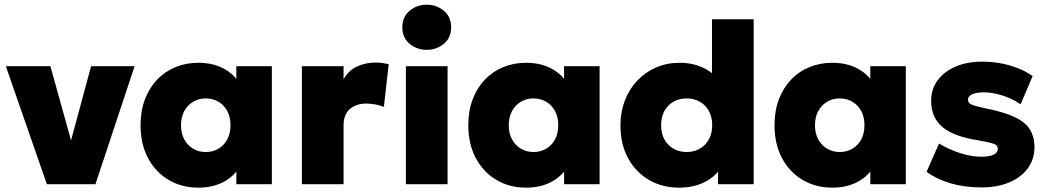

<svg xmlns="http://www.w3.org/2000/svg" viewBox="-20 -804 4570 838"><path d="M184.5 0 5.5 -515H200L299.5 -157.5H281L377.5 -515H567.5L396.5 0Z M845.5 15Q773.5 15 716.5 -18.5Q659.5 -52 626.5 -113.2Q593.5 -174.5 593.5 -257.5Q593.5 -320 612.5 -370.2Q631.5 -420.5 665.5 -456.2Q699.5 -492 745.8 -511Q792 -530 845.5 -530Q915.5 -530 966 -499.2Q1016.5 -468.5 1036.5 -416.5L1011.5 -377.5V-515H1166.5V0H1011.5V-137.5L1036.5 -98.5Q1016.5 -46.5 966 -15.8Q915.5 15 845.5 15ZM878 -140.5Q908.5 -140.5 933 -154.8Q957.5 -169 971.8 -195.2Q986 -221.5 986 -257.5Q986 -293.5 971.8 -319.8Q957.5 -346 933 -360.2Q908.5 -374.5 878 -374.5Q848 -374.5 823.5 -360.2Q799 -346 784.5 -319.8Q770 -293.5 770 -257.5Q770 -221.5 784.5 -195.2Q799 -169 823.5 -154.8Q848 -140.5 878 -140.5Z M1297.5 0V-515H1479.5V-458Q1500.5 -496 1537.8 -513.5Q1575 -531 1619.5 -531Q1637 -531 1650.2 -528.8Q1663.5 -526.5 1676.5 -524L1655.5 -337.5Q1638 -344.5 1617.8 -348.2Q1597.5 -352 1578 -352Q1535 -352 1507.2 -328.2Q1479.5 -304.5 1479.5 -256.5V0Z M1751.5 0V-515H1933.5V0ZM1842.5 -586.5Q1799.5 -586.5 1767.8 -612.8Q1736 -639 1736 -685Q1736 -730.5 1767.8 -757Q1799.5 -783.5 1842.5 -783.5Q1885.5 -783.5 1917.2 -757Q1949 -730.5 1949 -685Q1949 -639 1917.2 -612.8Q1885.5 -586.5 1842.5 -586.5Z M2276 15Q2204 15 2147 -18.5Q2090 -52 2057 -113.2Q2024 -174.5 2024 -257.5Q2024 -320 2043 -370.2Q2062 -420.5 2096 -456.2Q2130 -492 2176.2 -511Q2222.5 -530 2276 -530Q2346 -530 2396.5 -499.2Q2447 -468.5 2467 -416.5L2442 -377.5V-515H2597V0H2442V-137.5L2467 -98.5Q2447 -46.5 2396.5 -15.8Q2346 15 2276 15ZM2308.5 -140.5Q2339 -140.5 2363.5 -154.8Q2388 -169 2402.2 -195.2Q2416.5 -221.5 2416.5 -257.5Q2416.5 -293.5 2402.2 -319.8Q2388 -346 2363.5 -360.2Q2339 -374.5 2308.5 -374.5Q2278.5 -374.5 2254 -360.2Q2229.5 -346 2215 -319.8Q2200.5 -293.5 2200.5 -257.5Q2200.5 -221.5 2215 -195.2Q2229.5 -169 2254 -154.8Q2278.5 -140.5 2308.5 -140.5Z M2943.5 15Q2870.5 15 2812.8 -18.5Q2755 -52 2721.5 -113.2Q2688 -174.5 2688 -257.5Q2688 -315.5 2707 -365Q2726 -414.5 2760.8 -451.5Q2795.5 -488.5 2842.8 -509.2Q2890 -530 2947 -530Q3002.5 -530 3048.5 -508.5Q3094.5 -487 3130 -441.5L3087.5 -400V-720H3269.5V0H3114V-136.5L3138.5 -95.5Q3118.5 -46 3066.8 -15.5Q3015 15 2943.5 15ZM2977 -140.5Q3008.5 -140.5 3033.8 -154.8Q3059 -169 3073.8 -195.2Q3088.5 -221.5 3088.5 -257.5Q3088.5 -293.5 3074 -319.8Q3059.5 -346 3034.2 -360.2Q3009 -374.5 2977 -374.5Q2945 -374.5 2919.8 -360.2Q2894.5 -346 2880 -319.8Q2865.5 -293.5 2865.5 -257.5Q2865.5 -221.5 2880 -195.2Q2894.5 -169 2920 -154.8Q2945.5 -140.5 2977 -140.5Z M3612.5 15Q3540.5 15 3483.5 -18.5Q3426.5 -52 3393.5 -113.2Q3360.5 -174.5 3360.5 -257.5Q3360.5 -320 3379.5 -370.2Q3398.5 -420.5 3432.5 -456.2Q3466.5 -492 3512.8 -511Q3559 -530 3612.5 -530Q3682.5 -530 3733 -499.2Q3783.5 -468.5 3803.5 -416.5L3778.5 -377.5V-515H3933.5V0H3778.5V-137.5L3803.5 -98.5Q3783.5 -46.5 3733 -15.8Q3682.5 15 3612.5 15ZM3645 -140.5Q3675.5 -140.5 3700 -154.8Q3724.5 -169 3738.8 -195.2Q3753 -221.5 3753 -257.5Q3753 -293.5 3738.8 -319.8Q3724.5 -346 3700 -360.2Q3675.5 -374.5 3645 -374.5Q3615 -374.5 3590.5 -360.2Q3566 -346 3551.5 -319.8Q3537 -293.5 3537 -257.5Q3537 -221.5 3551.5 -195.2Q3566 -169 3590.5 -154.8Q3615 -140.5 3645 -140.5Z M4264 14Q4190 14 4129.5 -3.8Q4069 -21.5 4024 -54L4078.5 -177.5Q4122.5 -151 4171.2 -135.5Q4220 -120 4262.5 -120Q4298 -120 4316.5 -128.8Q4335 -137.5 4335 -154.5Q4335 -169.5 4318 -176Q4301 -182.5 4249.5 -191.5Q4143 -208 4093.5 -249.5Q4044 -291 4044 -364Q4044 -415.5 4072.8 -454Q4101.5 -492.5 4151.8 -513.8Q4202 -535 4267.5 -535Q4331.5 -535 4389 -518Q4446.5 -501 4487 -472L4434.5 -348.5Q4413 -364 4385.8 -375.8Q4358.5 -387.5 4329.2 -394.2Q4300 -401 4273.5 -401Q4242.5 -401 4223.8 -392.8Q4205 -384.5 4205 -369.5Q4205 -354.5 4220.8 -347.5Q4236.5 -340.5 4288 -329.5Q4401 -307 4448 -269Q4495 -231 4495 -162Q4495 -109 4465.8 -69.2Q4436.5 -29.5 4384.5 -7.8Q4332.5 14 4264 14Z"/></svg>

Font: Geologica ExtraBold
Style: Regular
Weight: 800
Designer: Sindre Bremnes, Frode Helland
Foundry: Monokrom Skriftforlag AS
Version: Version 1.010;gftools[0.9.28]